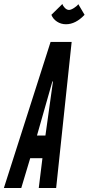

<svg xmlns="http://www.w3.org/2000/svg" viewBox="-48 -946 446 966"><path d="M-28.5 0H59L104 -150H165.5L147 0H234.5L312.5 -735H206.5ZM138 -264 213.5 -529 215.5 -536.5H218L217.5 -529L180.5 -264ZM284 -824Q332.5 -824 377.5 -871.5L346 -925Q340.5 -916.5 324.8 -906.2Q309 -896 299 -896Q288.5 -896 278.5 -906Q268.5 -916 266 -926L210.5 -871.5Q218.5 -850.5 238.8 -837.2Q259 -824 284 -824Z"/></svg>

Font: League Gothic SemiCondensed Italic
Style: Regular
Weight: 400
Width: 4
Designer: The League of Moveable Type
Version: Version 1.600; ttfautohint (v1.8.3)